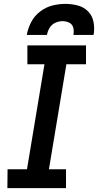

<svg xmlns="http://www.w3.org/2000/svg" viewBox="-20 -969 505 989"><path d="M18 0H320V-97H232L322 -638H423V-735H121V-638H209L119 -97H19ZM118 -789H222Q225 -808 235.5 -825.5Q246 -843 264.5 -851.5Q283 -860 302 -860Q321 -860 337 -852Q353 -844 357.5 -826Q362 -808 358 -789H462Q468 -822 462 -854.5Q456 -887 434.5 -909.5Q413 -932 381.5 -940.5Q350 -949 317 -949Q283 -949 249.5 -940.5Q216 -932 186.5 -909.5Q157 -887 140.5 -855Q124 -823 118 -789Z"/></svg>

Font: Iosevka Sparkle SmBdObl
Style: Regular
Weight: 600
Italic angle: -9°
Designer: Belleve Invis
Foundry: Belleve Invis
Version: Version 4.5.0; ttfautohint (v1.8.3)